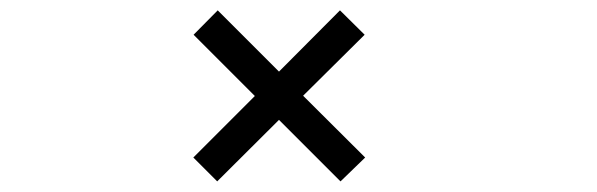

<svg xmlns="http://www.w3.org/2000/svg" viewBox="-20 -484 1126 362"><path d="M389.5 -142 344.5 -187 460.5 -303 345 -418.5 390.5 -464.5 506 -349 621 -464.5 667.5 -418.5 551.5 -303.5 668.5 -187 622 -142 506 -258Z"/></svg>

Font: Trispace Expanded Light
Style: Regular
Weight: 300
Width: 7
Designer: Tyler Finck
Foundry: Etcetera Type Company
Version: Version 1.210; ttfautohint (v1.8.3)